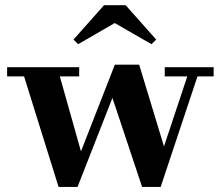

<svg xmlns="http://www.w3.org/2000/svg" viewBox="-20 -724 866 754"><path d="M430.5 -633.5 287 -550.5 268.5 -568.5 388.5 -703.5H473.5L593.5 -568.5L575 -550.5ZM298 -129.5 431 -470H526.5L624 -149L715.5 -424H627V-460H819V-424H755.5L611 10H538L421.5 -339.5L284.5 10H210L74.5 -424H8V-460H291V-424H215Z"/></svg>

Font: Bodoni* 06pt
Style: Bold
Weight: 700
Version: Version 2.3